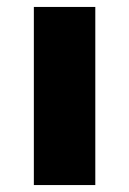

<svg xmlns="http://www.w3.org/2000/svg" viewBox="-20 -533 372 553"><path d="M77.5 0H254.5V-513H77.5Z"/></svg>

Font: Hussar
Style: BdSuprExt
Weight: 700
Foundry: Cannot Into Space Fonts
Version: Version 2.00